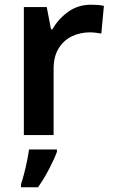

<svg xmlns="http://www.w3.org/2000/svg" viewBox="-20 -572 479 813"><path d="M365 -552Q378 -552 393.5 -551Q409 -550 420 -547L409 -430Q399 -432 385 -433.5Q371 -435 360 -435Q320 -435 285 -418.5Q250 -402 228.5 -367.5Q207 -333 207 -281V0H81V-542H178L196 -448H202Q226 -491 268 -521.5Q310 -552 365 -552ZM221 71Q210 101 188.5 142.5Q167 184 141 221H69V208Q75 190 82 163.5Q89 137 94.5 109.5Q100 82 103 61H221Z"/></svg>

Font: Noto Sans SemiBold
Style: Regular
Weight: 600
Designer: Monotype Design Team
Foundry: Monotype Imaging Inc.
Version: Version 2.007